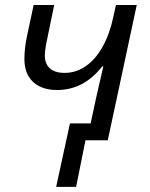

<svg xmlns="http://www.w3.org/2000/svg" viewBox="-20 -556 593 761"><path d="M389.6 -293H385.3Q312 -199.2 206.1 -199.2Q166 -199.2 137.5 -213.1Q108.9 -227.1 93.3 -253.4Q76.7 -282.2 76.7 -321.3Q76.7 -366.7 87.9 -417L113.3 -536.1H194.8L162.6 -379.9Q157.7 -351.6 157.7 -336.9Q157.7 -303.2 177.5 -285.2Q197.3 -267.1 236.3 -267.1Q281.2 -267.1 319.8 -293.7Q358.4 -320.3 386.5 -370.4Q414.6 -420.4 429.2 -489.3L439.5 -536.1H522L407.2 0H318.8L281.7 184.6H202.6L257.3 -66.9H339.4L360.8 -167.5Q377.4 -242.2 389.6 -293Z"/></svg>

Font: Viking Open Sans
Style: Italic
Weight: 400
Italic angle: -12°
Foundry: Ascender Corporation
Version: Version 2.000